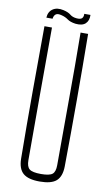

<svg xmlns="http://www.w3.org/2000/svg" viewBox="-99 -952 572 1005"><g transform="rotate(10 187.0 -449.0)"><path d="M187 5Q126 5 99 -18.5Q72 -42 71 -95Q69 -274 69.5 -447.5Q70 -621 71 -800H111Q110 -621 110 -447.5Q110 -274 110 -95Q110 -60 126 -47.5Q142 -35 187 -35Q232 -35 247.5 -47.5Q263 -60 263 -95Q263 -274 264 -447.5Q265 -621 263 -800H303Q305 -621 305 -447.5Q305 -274 303 -95Q302 -42 275.5 -18.5Q249 5 187 5ZM73 -846Q75 -878 97.5 -893Q120 -908 155 -900Q181 -894 194 -883Q207 -872 229 -870Q250 -868 258 -876Q266 -884 265 -900H298Q299 -869 281.5 -853Q264 -837 228 -841Q200 -845 185 -856Q170 -867 150 -872Q128 -878 118 -870.5Q108 -863 106 -846Z"/></g></svg>

Font: Big Shoulders Text Thin
Style: Regular
Weight: 100
Designer: Patric King
Foundry: XO Type Co
Version: Version 1.000; ttfautohint (v1.8.2)